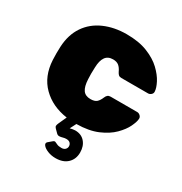

<svg xmlns="http://www.w3.org/2000/svg" viewBox="-174 -659 954 1007"><g transform="rotate(30 303.0 -155.0)"><path d="M304 220Q278 220 256 211Q234 202 225 190Q216 178 226 169L246 152Q255 144 261 146Q267 148 276.5 153Q286 158 304 158Q319 158 327 150Q335 142 335 131Q335 120 327.5 112Q320 104 304 104Q294 104 284 107Q274 110 265 110.5Q256 111 249 105L229 85Q222 78 222 71.5Q222 65 228 52L249 6Q157 -7 98.5 -65Q40 -123 35 -219Q34 -235 34 -259Q34 -283 35 -300Q39 -374 74 -425.5Q109 -477 169 -503.5Q229 -530 304 -530Q378 -530 430.5 -509Q483 -488 515.5 -457Q548 -426 564 -395Q580 -364 581 -343Q582 -332 573.5 -324.5Q565 -317 555 -317H394Q383 -317 377 -322Q371 -327 366 -337Q356 -359 343 -369.5Q330 -380 308 -380Q277 -380 262 -358.5Q247 -337 246 -295Q244 -254 246 -224Q248 -181 262.5 -160.5Q277 -140 308 -140Q333 -140 345 -150.5Q357 -161 366 -183Q370 -193 376.5 -198.5Q383 -204 394 -204H555Q565 -204 573.5 -196Q582 -188 581 -177Q580 -159 565.5 -128.5Q551 -98 519.5 -66.5Q488 -35 436.5 -13Q385 9 310 10L291 47Q297 45 307.5 43.5Q318 42 322 42Q359 42 380.5 66.5Q402 91 402 130Q402 170 376 195Q350 220 304 220Z"/></g></svg>

Font: Rubik ExtraBold
Style: Regular
Weight: 800
Designer: Hubert and Fischer
Foundry: Hubert and Fischer
Version: Version 2.300;gftools[0.9.30]